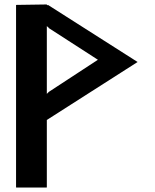

<svg xmlns="http://www.w3.org/2000/svg" viewBox="-20 -834 694 861"><path d="M419 -566 199 -422 190 -413V-717L199 -709V-708ZM193 -810 189 -814 53 -812 52 -811V6L53 7H189L190 6V-296L597 -556L195 -812Z"/></svg>

Font: Hussar Woodtype
Style: SeBd
Weight: 900
Foundry: Cannot Into Space Fonts
Version: Version 1.07